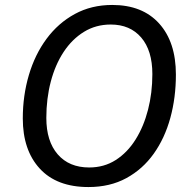

<svg xmlns="http://www.w3.org/2000/svg" viewBox="-20 -745 761 775"><path d="M337 10Q209 10 140.5 -64.5Q72 -139 72 -267Q72 -359 96.5 -442Q121 -525 168 -588.5Q215 -652 282 -688.5Q349 -725 433 -725Q555 -725 622.5 -650Q690 -575 690 -444Q690 -351 667.5 -269Q645 -187 600.5 -124.5Q556 -62 490 -26Q424 10 337 10ZM340 -69Q400 -69 447 -99Q494 -129 527 -181.5Q560 -234 577.5 -302Q595 -370 595 -446Q595 -541 550 -593.5Q505 -646 427 -646Q367 -646 319 -616.5Q271 -587 237 -535.5Q203 -484 185 -415.5Q167 -347 167 -269Q167 -175 213 -122Q259 -69 340 -69Z"/></svg>

Font: Noto IKEA Latin
Style: Italic
Weight: 400
Italic angle: -12°
Designer: Monotype Design Team
Foundry: Monotype Imaging Inc.
Version: Version 1.0